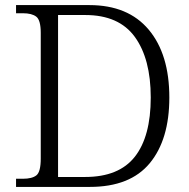

<svg xmlns="http://www.w3.org/2000/svg" viewBox="-20 -734 744 754"><path d="M43 0V-32H70Q106 -32 123 -45.5Q140 -59 140 -111V-605Q140 -655 122.5 -668.5Q105 -682 70 -682H43V-714H331Q483 -714 564 -617.5Q645 -521 645 -351Q645 -186 568 -93Q491 0 333 0ZM314 -39Q447 -39 509.5 -118.5Q572 -198 572 -351Q572 -503 509.5 -589Q447 -675 315 -675H208V-39Z"/></svg>

Font: Noto Serif Tamil Light
Style: Regular
Weight: 300
Designer: Indian Type Foundry, Tom Grace, and the Monotype Design Team
Foundry: Monotype Imaging Inc.
Version: Version 2.004; ttfautohint (v1.8.4.7-5d5b)